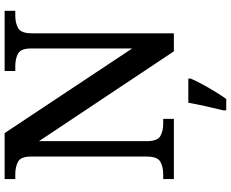

<svg xmlns="http://www.w3.org/2000/svg" viewBox="-102 -652 975 810"><g transform="rotate(-90 385.0 -246.5)"><path d="M35 0V-45H56Q86 -45 108 -57Q130 -69 130 -115V-603Q130 -646 108 -657.5Q86 -669 56 -669H35V-714H229L586 -176V-603Q586 -646 564 -657.5Q542 -669 512 -669H491V-714H745V-669H724Q694 -669 672 -657Q650 -645 650 -599V0H574L195 -569V-115Q195 -69 216.5 -57Q238 -45 268 -45H289V0ZM325 208Q333 176 342 136Q351 96 357 61H459V71Q450 92 435.5 119Q421 146 404.5 173Q388 200 373 221H325Z"/></g></svg>

Font: Noto Serif Toto Medium
Style: Regular
Weight: 500
Designer: Monotype Design Team
Foundry: Monotype Imaging Inc.
Version: Version 2.001; ttfautohint (v1.8.4.7-5d5b)